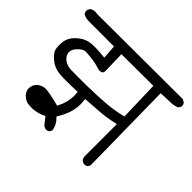

<svg xmlns="http://www.w3.org/2000/svg" viewBox="-131 -724 901 901"><g transform="rotate(45 319.5 -273.5)"><path d="M264.6 3.9Q274.9 3.9 282.2 -2L289.1 -15.1Q284.2 -46.9 260.7 -69.8L256.3 -74.2L259.3 -79.1Q278.3 -109.4 289.1 -144.5Q295.9 -168.5 295.9 -194.8Q295.9 -207 293.5 -227.5L384.8 -233.9Q425.8 -236.8 473.1 -247.6L481.9 -249.5V-32.7Q483.4 -22.5 489.7 -14.6L502 -8.3Q504.4 -7.8 506.3 -7.8Q518.1 -7.8 525.4 -13.7L531.7 -25.9L524.9 -497.1Q558.1 -499.5 584.7 -499.5Q611.3 -499.5 631.3 -509.3L638.2 -522.5Q638.7 -524.4 638.7 -527.3Q638.7 -530.3 637.2 -534.7Q635.7 -539.1 632.3 -543L618.2 -551.3L52.2 -549.3Q44.9 -550.8 39.1 -550.8Q23.4 -550.8 11.7 -543L4.4 -529.3Q4.4 -528.8 4.4 -527.8Q4.4 -515.1 10.7 -506.8Q27.3 -497.6 49.3 -497.6Q51.3 -497.6 53.2 -497.6H53.7H214.8L219.7 -428.2Q177.7 -432.6 153.8 -432.6Q129.9 -432.6 115.2 -429.2Q84.5 -422.4 57.1 -395Q33.2 -371.1 29.8 -342.3Q28.3 -329.6 28.3 -322.8Q28.3 -303.2 31.2 -292Q36.6 -273.9 63.7 -251.5Q90.8 -229 128.9 -226.1Q148.9 -224.6 169.4 -224.6Q203.6 -224.6 244.6 -226.6Q246.6 -209.5 246.6 -199.7Q246.6 -158.7 225.1 -117.7L222.7 -112.3Q152.8 -130.9 126.5 -130.9Q121.6 -130.9 119.1 -129.9Q98.6 -126 85.4 -112.8Q72.3 -99.6 70.8 -79.1Q70.8 -77.1 70.8 -75.9Q70.8 -74.7 70.8 -73Q70.8 -71.3 71 -68.8Q71.3 -66.4 72 -64Q72.8 -61.5 73.7 -59.3Q74.7 -57.1 75.9 -54.7Q77.1 -52.2 78.6 -50.3Q81.5 -45.4 86.4 -40.5Q103.5 -23.4 126 -21.5Q135.3 -20.5 147 -20.5Q158.7 -20.5 172.4 -23.4Q193.8 -27.3 212.4 -36.6L217.8 -39.6Q235.4 -17.1 247.1 -2.9L260.7 3.4Q262.7 3.9 264.6 3.9ZM130.4 -280.3Q106.4 -286.1 92.8 -304.2Q84 -316.4 84 -329.1Q84 -344.7 96.2 -359.9Q109.4 -375.5 121.1 -381.8Q128.9 -386.2 136.2 -386.7Q138.2 -386.7 139.6 -386.7Q154.8 -386.7 185.1 -382.6Q215.3 -378.4 239.7 -369.6Q243.7 -369.1 247.3 -369.1Q251 -369.1 255.9 -370.1Q267.6 -373 268.1 -387.7L265.1 -496.6L476.1 -497.6L481.9 -299.8Q452.1 -292.5 427.5 -288.6Q402.8 -284.7 377.4 -282.7Q327.6 -278.8 256.3 -277.3Q221.2 -276.9 194.6 -276.9Q168 -276.9 153.6 -277.3Q139.2 -277.8 130.4 -280.3Z"/></g></svg>

Font: Bakudai
Style: ExtraLight
Weight: 200
Version: Version 1.48